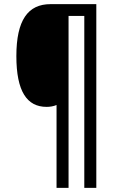

<svg xmlns="http://www.w3.org/2000/svg" viewBox="-20 -780 575 927"><path d="M445 127V-760H224C115 -760 59 -683 59 -509C59 -339 110 -264 205 -264C222 -264 239 -267 253 -273V127H311V-703H387V127Z"/></svg>

Font: Noto Sans Ethiopic Condensed
Style: Regular
Weight: 400
Width: 3
Designer: Monotype Design Team
Foundry: Monotype Imaging Inc.
Version: Version 2.102